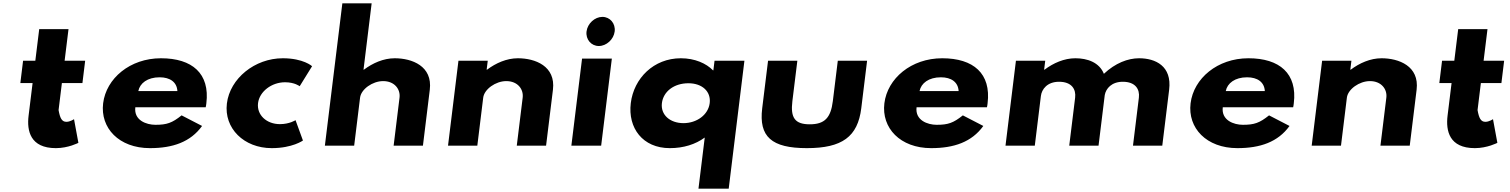

<svg xmlns="http://www.w3.org/2000/svg" viewBox="-20 -880 9121 1160"><path d="M193.4 -513H119.4L102.9 -378H176.9L152.7 -181C141.5 -90 162.6 15 317.6 15C392.7 15 453.6 -17 453.6 -17L427.2 -160C427.2 -160 404.2 -144 381.2 -144C353.2 -144 342.4 -167 333.9 -215L353.9 -378H478L494.5 -513H370.4L393.9 -704H216.9Z M1222.8 -232C1224.5 -238 1225.9 -249 1226.7 -256C1248.8 -436 1141.1 -528 952.6 -528C765 -528 621.6 -406 603.1 -256C584.9 -107 698.3 15 885.9 15C1023.8 15 1131 -22 1200.9 -119L1077.2 -183C1019.5 -137 987.9 -126 918.9 -126C864.5 -126 787.9 -153 797.6 -232ZM815.7 -330C825.1 -377 870.7 -413 944.5 -413C1007.4 -413 1048.6 -384 1051.7 -330Z M1702.1 -383C1760.6 -383 1790.6 -359 1790.6 -359L1865.5 -480C1865.5 -480 1813.4 -528 1688.5 -528C1519.3 -528 1369.3 -406 1350.8 -255C1332.4 -105 1453.6 15 1621.8 15C1746.7 15 1810.3 -31 1810.3 -31L1765.5 -154C1765.5 -154 1729.5 -130 1671 -130C1590 -130 1530.3 -186 1539 -257C1547.6 -327 1621 -383 1702.1 -383Z M1942.8 0H2119.8L2155.4 -290C2161.7 -341 2230.6 -390 2294.8 -390C2363.7 -390 2400.1 -341 2393.8 -290L2358.2 0H2535.2L2576.7 -338C2594.2 -481 2469 -528 2364.9 -528C2297.2 -528 2231.9 -499 2178.6 -459H2176.2L2225.4 -860H2048.4Z M2686.8 0H2863.8L2899.4 -290C2905.7 -341 2974.6 -390 3038.8 -390C3107.7 -390 3144.1 -341 3137.8 -290L3102.2 0H3279.2L3320.7 -338C3338.2 -481 3213 -528 3108.9 -528C3041.2 -528 2975.9 -499 2922.6 -459H2920.2L2926.8 -513H2749.8Z M3432 0H3612L3676.6 -526H3496.6ZM3523.7 -690C3517.8 -642 3551.9 -602 3597.9 -602C3643.9 -602 3687.8 -642 3693.7 -690C3699.6 -738 3665.5 -778 3619.5 -778C3573.5 -778 3529.6 -738 3523.7 -690Z M3791 -257C3772.6 -107 3862.6 15 4026.7 15C4110.2 15 4182 -8 4237.8 -49L4199.9 260H4382.6L4477.5 -513H4297L4289.9 -455H4287.7C4246.9 -497 4178.1 -528 4093.4 -528C3929.3 -528 3809.4 -407 3791 -257ZM3979 -257C3987.6 -327 4051.8 -377 4139 -377C4222.5 -377 4276.4 -327 4267.8 -257C4259.1 -186 4189.2 -136 4109.4 -136C4028.3 -136 3970.3 -186 3979 -257Z M4797.3 -513H4620.3L4585 -226C4563.9 -54 4641.4 15 4854.7 15C5067.9 15 5162.3 -54 5183.5 -226L5218.7 -513H5041.7L5011.7 -269C4999.3 -168 4961.9 -129 4872.3 -129C4782.8 -129 4754.9 -168 4767.3 -269Z M5942.8 -232C5944.5 -238 5945.9 -249 5946.7 -256C5968.8 -436 5861.1 -528 5672.6 -528C5485 -528 5341.6 -406 5323.1 -256C5304.9 -107 5418.3 15 5605.9 15C5743.8 15 5851 -22 5920.9 -119L5797.2 -183C5739.5 -137 5707.9 -126 5638.9 -126C5584.5 -126 5507.9 -153 5517.6 -232ZM5535.7 -330C5545.1 -377 5590.7 -413 5664.5 -413C5727.4 -413 5768.6 -384 5771.7 -330Z M6054.9 0H6231.9L6268.7 -300C6273.7 -341 6307.1 -386 6378.5 -386C6454.7 -386 6481.9 -341 6475.6 -290L6440 0H6617L6654.6 -306C6661.8 -345 6695.9 -386 6763.6 -386C6839.8 -386 6867 -341 6860.7 -290L6825.1 0H7002.1L7043.6 -338C7061.2 -481 6961 -528 6862.1 -528C6794.4 -528 6718.2 -499 6649.3 -434C6621.8 -503 6549.8 -528 6477 -528C6409.2 -528 6344 -499 6290.7 -459H6288.2L6294.9 -513H6117.9Z M7792.8 -232C7794.5 -238 7795.9 -249 7796.7 -256C7818.8 -436 7711.1 -528 7522.6 -528C7335 -528 7191.6 -406 7173.1 -256C7154.9 -107 7268.3 15 7455.9 15C7593.8 15 7701 -22 7770.9 -119L7647.2 -183C7589.5 -137 7557.9 -126 7488.9 -126C7434.5 -126 7357.9 -153 7367.6 -232ZM7385.7 -330C7395.1 -377 7440.7 -413 7514.5 -413C7577.4 -413 7618.6 -384 7621.7 -330Z M7904.8 0H8081.8L8117.4 -290C8123.7 -341 8192.6 -390 8256.8 -390C8325.7 -390 8362.1 -341 8355.8 -290L8320.2 0H8497.2L8538.7 -338C8556.2 -481 8431 -528 8326.9 -528C8259.2 -528 8193.9 -499 8140.6 -459H8138.2L8144.8 -513H7967.8Z M8766.4 -513H8692.4L8675.9 -378H8749.9L8725.7 -181C8714.5 -90 8735.6 15 8890.6 15C8965.7 15 9026.6 -17 9026.6 -17L9000.2 -160C9000.2 -160 8977.2 -144 8954.2 -144C8926.2 -144 8915.4 -167 8906.9 -215L8926.9 -378H9051L9067.5 -513H8943.4L8966.9 -704H8789.9Z"/></svg>

Font: Hussar
Style: BdSuprExtOblOne
Weight: 700
Foundry: Cannot Into Space Fonts
Version: Version 2.00